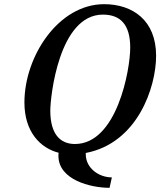

<svg xmlns="http://www.w3.org/2000/svg" viewBox="-20 -730 768 920"><path d="M339 -40C268 -40 221 -88 221 -200C221 -263 261 -660 473 -660C557 -660 604 -612 604 -502C604 -395 540 -40 339 -40ZM261 2C260 7 260 12 260 17C260 131 413 170 505 170L516 120C454 120 391 76 391 9V3C638 -44 728 -310 728 -463C728 -633 615 -710 479 -710C260 -710 97 -460 97 -239C97 -99 172 -21 261 2Z"/></svg>

Font: Pfennig
Style: BoldItalic
Weight: 700
Italic angle: -13°
Version: Version 20100423